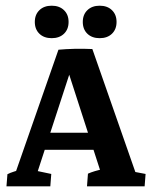

<svg xmlns="http://www.w3.org/2000/svg" viewBox="-20 -660 536 680"><path d="M307.1 -486.3 461.9 -43.5 433.6 -55.7 495.6 -43.9 492.2 0H288.1L291.5 -44.9Q313 -54.7 347.2 -61.5L337.4 -48.3L206.5 -453.1L187 -483.9Q212.9 -486.3 243.9 -487.1Q274.9 -487.8 307.1 -486.3ZM253.9 -483.4 110.4 -43.5 99.1 -57.1 161.6 -43.9 158.2 0H2.9L6.3 -43Q15.6 -47.9 30.8 -52.7Q45.9 -57.6 64 -61.5L33.2 -43.5L187 -483.9ZM102.5 -129.4 118.7 -189.9H353.5L370.1 -129.4ZM163.1 -524.8Q135.8 -524.8 119.6 -540.5Q103.3 -556.2 103.3 -582.3Q103.3 -608.3 119.6 -624Q135.8 -639.8 163.1 -639.8Q190.3 -639.8 206.6 -624Q222.9 -608.3 222.9 -582.3Q222.9 -556.2 206.6 -540.5Q190.3 -524.8 163.1 -524.8ZM333 -524.8Q305.8 -524.8 289.5 -540.5Q273.2 -556.2 273.2 -582.3Q273.2 -608.3 289.5 -624Q305.8 -639.8 333 -639.8Q360.3 -639.8 376.5 -624Q392.8 -608.3 392.8 -582.3Q392.8 -556.2 376.5 -540.5Q360.3 -524.8 333 -524.8Z"/></svg>

Font: Markazi Text
Style: Regular
Weight: 400
Designer: Borna Izadpanah (Arabic designer), Fiona Ross (Arabic design director) and Florian Runge (Latin designer)
Foundry: Borna Izadpanah and Florian Runge
Version: Version 1.000